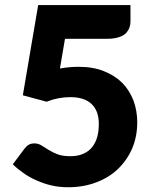

<svg xmlns="http://www.w3.org/2000/svg" viewBox="-20 -749 620 776"><path d="M242.7 -592.3 222.2 -472.2Q245.1 -476.1 261.7 -477.5Q280.8 -479 298.3 -479Q356 -479 399.9 -461.4Q444.8 -443.4 474.1 -414.1Q502.9 -384.8 519.5 -342.8Q534.7 -300.3 534.7 -255.4Q534.7 -197.3 514.2 -148.9Q493.7 -101.6 456.1 -65.4Q420.4 -31.2 368.2 -11.7Q316.9 7.8 255.4 7.8Q220.2 7.8 188 0.5Q158.2 -6.3 127.4 -20Q97.7 -33.2 75.2 -49.3Q51.8 -65.4 31.7 -85L79.6 -148.9Q87.9 -159.7 97.2 -164.6Q106.4 -169.4 118.7 -169.4Q134.3 -169.4 147 -161.6Q165.5 -149.4 175.8 -143.6Q195.3 -131.8 212.4 -125.5Q232.9 -117.7 264.6 -117.7Q295.4 -117.7 317.4 -127.9Q339.8 -137.7 353.5 -155.8Q367.2 -173.8 373.5 -197.3Q379.4 -220.7 379.4 -248Q379.4 -301.3 349.6 -329.1Q320.3 -356.4 264.6 -356.4Q214.8 -356.4 168.5 -337.9L72.3 -363.8L134.3 -728.5H507.3V-664.6Q507.3 -647.5 502.4 -635.7Q496.6 -622.1 486.8 -612.8Q475.6 -603 458.5 -598.1Q438.5 -592.3 416.5 -592.3Z"/></svg>

Font: Lato-ExtraBold
Style: Regular
Weight: 500
Designer: Lukasz Dziedzic with Adam Twardoch and Botio Nikoltchev
Foundry: tyPoland Lukasz Dziedzic
Version: ""